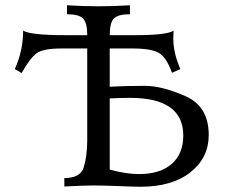

<svg xmlns="http://www.w3.org/2000/svg" viewBox="-20 -711 866 733"><path d="M510.7 -46.4Q591.3 -46.4 635.5 -85.2Q679.7 -124 679.7 -193.4Q679.7 -337.4 476.6 -337.4Q446.3 -337.4 398.9 -335.4V-63.5Q461.4 -46.4 510.7 -46.4ZM515.6 2Q493.7 2 434.6 -0.5Q375.5 -2.9 335.4 -2.9Q300.3 -2.9 225.6 1V-31.2Q286.1 -31.2 299.1 -70.6Q312 -109.9 313 -170.9V-525.9H212.9Q144 -525.9 119.1 -507.1Q94.2 -488.3 62.5 -432.1L36.6 -447.3Q68.4 -518.1 68.4 -594.2Q95.2 -576.7 231 -576.7H313Q313 -624.5 296.9 -640.6Q280.8 -656.7 235.8 -656.7V-690.9Q296.4 -687 356 -687Q415.5 -687 476.1 -690.9V-656.7Q431.2 -656.7 415 -640.6Q398.9 -624.5 398.9 -576.7H494.1Q619.1 -576.7 642.6 -594.2Q641.6 -579.6 641.6 -563.5Q641.6 -509.3 668.5 -447.3L636.7 -433.1Q616.7 -488.3 590.3 -506.6Q564 -524.9 493.2 -525.9H398.9V-379.9Q458 -383.3 533.2 -383.3Q598.1 -383.3 687.5 -344.2Q776.9 -305.2 776.9 -195.3Q776.9 -108.9 707.3 -53.5Q637.7 2 515.6 2Z"/></svg>

Font: Almanac
Style: Regular
Weight: 400
Designer: Eden's Almanac
Version: Version 3.501;March 28, 2021;FontCreator 13.0.0.2683 64-bit